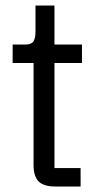

<svg xmlns="http://www.w3.org/2000/svg" viewBox="-20 -678 358 698"><path d="M180 0Q139 0 120.5 -18.5Q102 -37 102 -78V-449H26V-516H71Q94 -516 101.5 -527.5Q109 -539 109 -562V-658H178V-516H278V-449H178V-67H273V0Z"/></svg>

Font: IBM Plex Sans Cond
Style: Regular
Weight: 400
Width: 3
Designer: Mike Abbink, Paul van der Laan, Pieter van Rosmalen
Foundry: Bold Monday
Version: Version 1.3